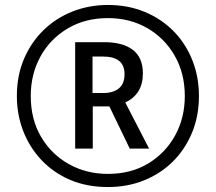

<svg xmlns="http://www.w3.org/2000/svg" viewBox="-20 -744 870 774"><path d="M415 10Q330 10 262.5 -19Q195 -48 147 -99Q99 -150 73.5 -216Q48 -282 48 -357Q48 -439 76.5 -506Q105 -573 155 -622Q205 -671 272 -697.5Q339 -724 415 -724Q496 -724 563.5 -696Q631 -668 680 -618Q729 -568 755.5 -501Q782 -434 782 -357Q782 -277 754.5 -210Q727 -143 677.5 -93.5Q628 -44 561 -17Q494 10 415 10ZM415 -43Q508 -43 577.5 -85Q647 -127 686 -198Q725 -269 725 -357Q725 -448 684.5 -519Q644 -590 574 -630.5Q504 -671 415 -671Q323 -671 252.5 -629Q182 -587 143 -516Q104 -445 104 -357Q104 -263 145.5 -192.5Q187 -122 257.5 -82.5Q328 -43 415 -43ZM283 -145V-574H400Q475 -574 515.5 -543Q556 -512 556 -448Q556 -364 485 -331L581 -145H503L421 -315H354V-145ZM396 -369Q436 -369 459 -387.5Q482 -406 482 -445Q482 -516 396 -516H353V-369Z"/></svg>

Font: Noto Sans Malayalam ExtraCondensed
Style: Regular
Weight: 400
Width: 2
Designer: Jelle Bosma - Monotype Design Team
Foundry: Monotype Imaging Inc.
Version: Version 2.104; ttfautohint (v1.8.4.7-5d5b)